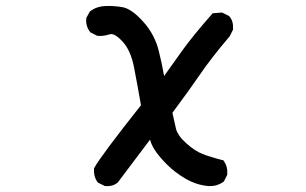

<svg xmlns="http://www.w3.org/2000/svg" viewBox="-20 -494 1040 653"><path d="M334.5 137.7 314.9 127.9 313 127 311.5 125Q304.7 115.7 301.8 104.2Q298.8 92.8 299.8 80.1V78.1L300.8 76.7Q320.8 39.1 459.5 -136.2Q448.2 -200.7 436.5 -261.7Q425.3 -322.8 396 -353.5Q369.1 -382.3 353.5 -377.4Q330.1 -370.1 312.5 -372.1L310.5 -372.6L309.1 -373L289.6 -382.8L287.6 -383.8L286.1 -385.7Q271 -405.3 273.4 -430.7V-432.6L274.4 -434.6L285.2 -454.1L286.6 -456.1L288.6 -457Q310.1 -472.7 339.4 -473.6Q366.7 -474.6 396 -469.7Q427.7 -464.4 467.3 -419.9Q477.1 -409.2 485.1 -397.7Q493.2 -386.2 499.8 -373.8Q506.3 -361.3 511.5 -348.1Q516.6 -335 520 -320.8Q530.8 -278.3 538.1 -235.4Q568.4 -278.3 598.6 -320.3Q635.7 -372.1 700.7 -445.8L703.1 -448.7L707 -449.2L732.4 -451.2H735.4L737.8 -450.2L757.3 -440.4L759.3 -439.5L760.3 -438Q767.6 -429.7 770.5 -418.7Q773.4 -407.7 772.5 -394.5V-392.6L771.5 -391.1L761.7 -371.6L761.2 -370.6L760.3 -369.6Q696.3 -293.9 661.6 -242.7Q627 -191.9 566.4 -110.4Q573.2 -79.6 578.6 -55.7Q581.5 -44.9 589.8 -32.7Q598.1 -20.5 612.8 -7.3Q643.1 20 669.4 29.8Q674.8 32.2 680.9 34.2Q687 36.1 693.4 38.1Q699.7 40 706.5 42.2Q713.4 44.4 720.7 46.4Q728 48.3 735.8 50.3L739.3 50.8L741.2 53.7Q748 63 751 74.5Q753.9 85.9 752.9 98.6V100.6L752 102.1L742.2 121.6L741.2 123.5L738.8 125Q716.8 140.6 687.5 138.7Q681.6 138.2 675.8 137.2Q669.9 136.2 664.3 135Q658.7 133.8 653.1 132.1Q647.5 130.4 642.1 128.4Q636.7 126.5 631.3 124Q626 121.6 620.6 118.9Q615.2 116.2 610.4 113.3Q575.2 92.8 548.8 66.4Q522.5 40.5 506.3 16.1Q495.6 0 490.2 -19L381.8 125L381.3 126L380.4 126.5Q363.8 141.1 337.9 138.7H335.9Z"/></svg>

Font: NaikaiFont
Style: Bold
Weight: 700
Version: Version 1.89